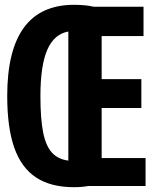

<svg xmlns="http://www.w3.org/2000/svg" viewBox="-20 -764 640 798"><path d="M10 -365Q10 -744 287.5 -744Q334.5 -744 370 -736H576.5V-614H402.5V-435H567.5V-315H402.5V-107H585V9H347.5Q320.5 14 287.5 14Q191 14 129.8 -26.5Q68.5 -67 39.2 -150.5Q10 -234 10 -365ZM264 -96.5V-633Q205 -622.5 176.5 -557Q148 -491.5 148 -365Q148 -270.5 159.2 -214Q170.5 -157.5 195.8 -129.8Q221 -102 264 -96.5Z"/></svg>

Font: JuliaMono Black
Style: Regular
Weight: 900
Monospace: yes
Designer: cormullion
Foundry: corm
Version: Version 0.054; ttfautohint (v1.8.4)